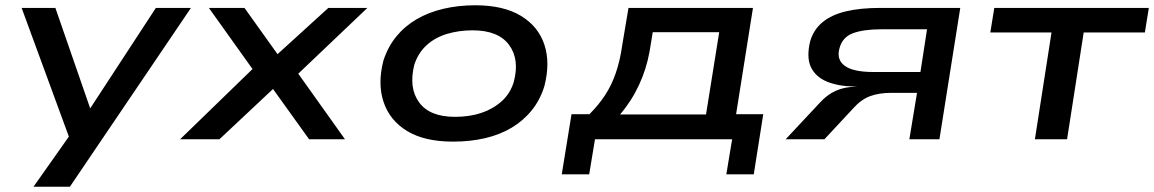

<svg xmlns="http://www.w3.org/2000/svg" viewBox="-20 -528 4376 728"><path d="M107 180 251 -24 258 36 62 -498H190L322 -117L571 -498H704L245 180Z M663 0 963 -291 969 -222 772 -498H907L1037 -316H1025L1225 -498H1373L1084 -223L1085 -285L1288 0H1152L1012 -195L1021 -196L812 0Z M1698 9Q1590 9 1524 -31Q1458 -71 1434.5 -141Q1411 -211 1434 -299Q1451 -351 1483 -390Q1515 -429 1559.5 -455Q1604 -481 1660.5 -494.5Q1717 -508 1782 -508Q1889 -508 1955 -468Q2021 -428 2044 -359Q2067 -290 2044 -201Q2028 -149 1996 -109.5Q1964 -70 1919.5 -43.5Q1875 -17 1819 -4Q1763 9 1698 9ZM1705 -85Q1760 -85 1804 -99.5Q1848 -114 1881 -143Q1914 -172 1928 -217Q1951 -303 1910 -358Q1869 -413 1772 -413Q1720 -413 1675 -399.5Q1630 -386 1598 -357Q1566 -328 1551 -283Q1529 -195 1569 -140Q1609 -85 1705 -85Z M2110 133 2147 -95H2215Q2250 -130 2274.5 -167.5Q2299 -205 2315 -251.5Q2331 -298 2339 -355L2363 -498H2835L2771 -95H2874L2838 133H2734L2756 0H2236L2214 133ZM2331 -94H2657L2707 -406H2455L2443 -333Q2431 -266 2402.5 -205Q2374 -144 2331 -94Z M2959 0 3089 -139Q3116 -169 3149.5 -184Q3183 -199 3225 -199H3230L3218 -200Q3158 -201 3115.5 -218.5Q3073 -236 3055 -273Q3037 -310 3052 -372Q3065 -416 3099 -444Q3133 -472 3187.5 -485Q3242 -498 3318 -498H3621L3542 0H3428L3457 -176H3360Q3312 -176 3278 -163Q3244 -150 3214 -116L3106 0ZM3291 -255H3470L3495 -417H3323Q3254 -417 3214 -402Q3174 -387 3163 -345Q3151 -302 3183 -278.5Q3215 -255 3291 -255Z M3904 0 3967 -405H3735L3750 -498H4336L4321 -405H4089L4026 0Z"/></svg>

Font: Nunito Sans 7pt Expanded SemiBold
Style: Italic
Weight: 600
Width: 7
Italic angle: -9°
Designer: Vernon Adams
Foundry: Vernon Adams
Version: Version 3.101;gftools[0.9.27]